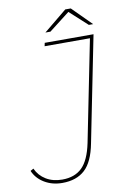

<svg xmlns="http://www.w3.org/2000/svg" viewBox="-153 -929 734 1093"><g transform="rotate(-10 213.5 -382.0)"><path d="M-50 4 -32 -6Q-13 36 26.5 60Q66 84 120 84Q192 84 234.5 42.5Q277 1 297 -96L414 -681H152L156 -700H438L316 -90Q296 14 247.5 58.5Q199 103 117 103Q59 103 14 76Q-31 49 -50 4ZM421 -757 319 -850 199 -757H170L304 -867H336L446 -757Z"/></g></svg>

Font: Montserrat Alternates Thin
Style: Italic
Weight: 250
Italic angle: -11.3°
Designer: Julieta Ulanovsky
Foundry: Julieta Ulanovsky
Version: Version 7.200